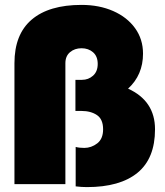

<svg xmlns="http://www.w3.org/2000/svg" viewBox="-20 -752 672 784"><path d="M313 -732Q385 -732 442 -707Q499 -682 531.5 -637Q564 -592 564 -533Q564 -446 503 -390Q613 -340 613 -224Q613 -105 541.5 -46.5Q470 12 335 12Q313 12 289 9V-152Q304 -148 324 -148Q353 -148 377 -166.5Q401 -185 401 -224Q401 -265 376 -282Q351 -299 312 -299H288V-426H315Q341 -426 360 -443Q379 -460 379 -491Q379 -522 360 -538.5Q341 -555 313 -555Q285 -555 266 -539Q247 -523 247 -494V0H39V-494Q39 -612 109.5 -672Q180 -732 313 -732Z"/></svg>

Font: Aspekta 1000
Style: Regular
Weight: 1000
Designer: Ivo Dolenc
Version: Version 2.000